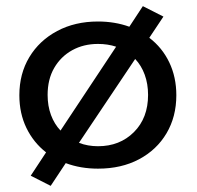

<svg xmlns="http://www.w3.org/2000/svg" viewBox="-20 -540 640 625"><path d="M145 65 80 32 130 -44Q89 -76 66 -123.5Q43 -171 43 -230Q43 -300 75.5 -354Q108 -408 166 -439Q224 -470 299 -470Q354 -470 401 -453L445 -520L512 -486L466 -417Q508 -385 531 -337Q554 -289 554 -230Q554 -160 522 -106Q490 -52 432.5 -21.5Q375 9 299 9Q242 9 194 -9ZM135 -231Q135 -195 146 -165.5Q157 -136 177 -115L358 -388Q331 -397 299 -397Q252 -397 215 -376.5Q178 -356 156.5 -319Q135 -282 135 -231ZM299 -64Q370 -64 416 -110Q462 -156 462 -231Q462 -267 451 -297Q440 -327 420 -348L237 -75Q266 -64 299 -64Z"/></svg>

Font: Inconsolata Expanded Medium
Style: Regular
Weight: 500
Width: 7
Monospace: yes
Designer: Raph Levien, Cyreal, Brenton Simpson
Foundry: Raph Levien, Cyreal, Google
Version: Version 3.001; ttfautohint (v1.8.2.53-6de2)